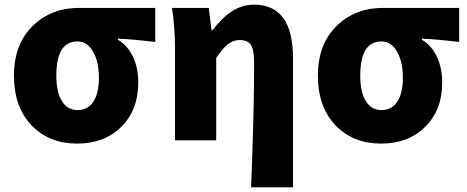

<svg xmlns="http://www.w3.org/2000/svg" viewBox="-20 -603 2006 825"><path d="M311 14Q194 14 119 -61Q40 -141 40 -278Q40 -417 126 -497Q203 -569 319 -569H483H647V-423Q552 -434 487 -437V-432Q528 -408 551 -360Q574 -312 574 -249Q574 -129 500 -57Q428 14 311 14ZM313 -130Q357 -130 381 -166Q405 -202 405 -268Q405 -337 381 -379Q357 -425 313 -425Q222 -425 222 -278Q222 -207 246 -168.5Q270 -130 313 -130Z M1059 202Q1072 -127 1072 -330Q1072 -388 1058.5 -409.5Q1045 -431 1009 -431Q982 -431 958 -412Q936 -394 909 -354V0H732V-392Q732 -487 719 -569H877L889 -473H893Q934 -526 971 -551Q1018 -583 1072 -583Q1239 -583 1239 -352V-75V202Z M1617 14Q1500 14 1425 -61Q1346 -141 1346 -278Q1346 -417 1432 -497Q1509 -569 1625 -569H1789H1953V-423Q1858 -434 1793 -437V-432Q1834 -408 1857 -360Q1880 -312 1880 -249Q1880 -129 1806 -57Q1734 14 1617 14ZM1619 -130Q1663 -130 1687 -166Q1711 -202 1711 -268Q1711 -337 1687 -379Q1663 -425 1619 -425Q1528 -425 1528 -278Q1528 -207 1552 -168.5Q1576 -130 1619 -130Z"/></svg>

Font: GenSekiGothic TW H
Style: Regular
Weight: 900
Version: Version 1.501;PS 1;hotconv 16.6.51;makeotf.lib2.5.65220